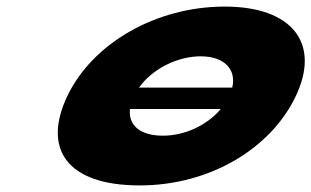

<svg xmlns="http://www.w3.org/2000/svg" viewBox="-20 -548 945 583"><path d="M685.2 -282H402C442.6 -338.9 518.6 -377 589.3 -377C659.1 -377 698.7 -338.9 685.2 -282ZM374.7 -217H650.4C609.2 -168.2 541.7 -136 474.8 -136C404.9 -136 369 -168.2 374.7 -217ZM184.3 -256C109.2 -98 180.3 15 404.2 15C618.4 15 803 -98 878.1 -256C954.2 -416 868 -528 662.3 -528C453 -528 260.4 -416 184.3 -256Z"/></svg>

Font: Hussar
Style: BdSuprExtOblFive
Weight: 700
Foundry: Cannot Into Space Fonts
Version: Version 2.00